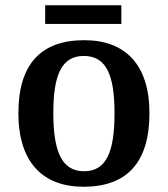

<svg xmlns="http://www.w3.org/2000/svg" viewBox="-20 -701 640 731"><path d="M152 -610H442V-681H152ZM298 10C463 10 549 -82 549 -270C549 -457 455 -548 301 -548C136 -548 50 -457 50 -270C50 -82 144 10 298 10ZM300 -49C215 -49 183 -125 183 -270C183 -415 214 -488 299 -488C385 -488 416 -415 416 -270C416 -125 386 -49 300 -49Z"/></svg>

Font: Noto Serif Sinhala SemiBold
Style: Regular
Weight: 600
Designer: Jelle Bosma - Monotype Design Team
Foundry: Monotype Imaging Inc.
Version: Version 2.007